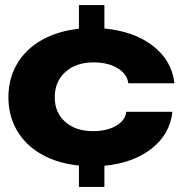

<svg xmlns="http://www.w3.org/2000/svg" viewBox="-20 -734 719 754"><path d="M390 -83V0H290V-84Q207 -92 144 -127.5Q81 -163 47 -221Q13 -279 13 -352Q13 -425 47 -483Q81 -541 143.5 -576.5Q206 -612 290 -621V-714H390V-622Q507 -611 581 -553.5Q655 -496 665 -407H484Q479 -444 441.5 -466.5Q404 -489 347 -489Q279 -489 237 -451.5Q195 -414 195 -352Q195 -292 236 -255.5Q277 -219 345 -219Q400 -219 436 -240Q472 -261 476 -295H657Q648 -208 576 -151Q504 -94 390 -83Z"/></svg>

Font: Non Bureau Extended
Style: Bold
Weight: 700
Width: 7
Designer: Jona Saucedo
Foundry: Non Foundry
Version: Version 1.000; ttfautohint (v1.8.4)